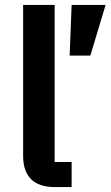

<svg xmlns="http://www.w3.org/2000/svg" viewBox="-20 -760 449 780"><path d="M271 0V-102H202V-740H74V-126C74 -46 115 0 202 0ZM409 -740H271L263 -534H347Z"/></svg>

Font: Braiins Sans SemiBold
Style: Regular
Weight: 600
Designer: Mike Abbink, Paul van der Laan, Pieter van Rosmalen, Jiri Chlebus, Lubos Buracinsky
Foundry: Bold Monday, Sudetype
Version: Version 1.000;hotconv 1.0.109;makeotfexe 2.5.65596